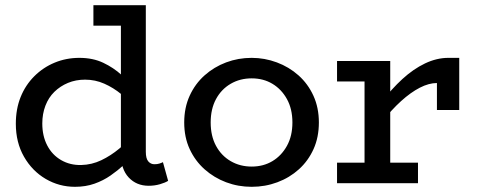

<svg xmlns="http://www.w3.org/2000/svg" viewBox="-20 -706 1839 740"><path d="M269 14Q208 14 156 -16.5Q104 -47 72.5 -102Q41 -157 41 -229Q41 -286 59.5 -332Q78 -378 112 -412Q146 -446 190.5 -464.5Q235 -483 286 -483Q338 -483 378 -464Q418 -445 448.5 -417Q479 -389 502 -361V-289Q478 -318 447.5 -343Q417 -368 382 -383.5Q347 -399 308 -399Q272 -399 242 -386.5Q212 -374 189.5 -352Q167 -330 155 -298.5Q143 -267 143 -230Q143 -182 162 -145.5Q181 -109 215.5 -89Q250 -69 293 -70Q334 -71 370.5 -88.5Q407 -106 439.5 -133Q472 -160 499 -187V-111Q481 -92 457.5 -70.5Q434 -49 406 -29.5Q378 -10 344 2Q310 14 269 14ZM553 10Q506 10 476 -22Q446 -54 446 -113V-686H542V-121Q542 -95 551.5 -84Q561 -73 575 -73Q586 -73 594 -75.5Q602 -78 608 -81L628 -9Q617 -2 596.5 4Q576 10 553 10ZM340 -607V-686H533V-607Z M950 14Q898 14 851.5 -3.5Q805 -21 768.5 -53.5Q732 -86 711 -131.5Q690 -177 690 -234Q690 -291 711 -337Q732 -383 768.5 -415.5Q805 -448 851.5 -465.5Q898 -483 950 -483Q1000 -483 1047 -465.5Q1094 -448 1130.5 -415.5Q1167 -383 1188 -337Q1209 -291 1209 -234Q1209 -177 1188.5 -131.5Q1168 -86 1132 -53.5Q1096 -21 1049 -3.5Q1002 14 950 14ZM950 -64Q995 -64 1030 -85Q1065 -106 1086 -144Q1107 -182 1107 -234Q1107 -286 1086 -324Q1065 -362 1030 -383Q995 -404 950 -404Q905 -404 869 -383Q833 -362 812.5 -324Q792 -286 792 -234Q792 -182 812.5 -144Q833 -106 869 -85Q905 -64 950 -64Z M1452 -236V-314Q1489 -363 1531 -401.5Q1573 -440 1618 -461.5Q1663 -483 1708 -483H1750V-282H1664V-386Q1633 -386 1598 -368Q1563 -350 1526 -316.5Q1489 -283 1452 -236ZM1279 0V-79H1591V0ZM1385 -22V-471H1484V-22ZM1279 -392V-471H1478V-392Z"/></svg>

Font: BioRhyme
Style: Regular
Weight: 400
Designer: Aoife Mooney
Foundry: Aoife Mooney Type
Version: Version 1.600;gftools[0.9.33]